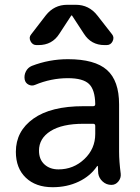

<svg xmlns="http://www.w3.org/2000/svg" viewBox="-20 -780 591 810"><path d="M299.8 -759.8Q355.5 -759.8 390.6 -714.8L453.1 -634.8Q462.9 -622.1 455.1 -606Q447.3 -589.8 429.7 -589.8H420.9Q364.3 -589.8 334 -637.7L284.2 -713.9Q284.2 -714.8 282.2 -714.8Q280.3 -714.8 280.3 -713.9L230.5 -637.7Q200.2 -589.8 142.6 -589.8H133.8Q117.2 -589.8 108.9 -606Q100.6 -622.1 111.3 -634.8L172.9 -714.8Q208 -759.8 263.7 -759.8ZM332 -257.8Q242.2 -257.8 193.4 -227.1Q144.5 -196.3 144.5 -144.5Q144.5 -107.4 167.5 -86.4Q190.4 -65.4 226.6 -65.4Q290 -65.4 335.9 -108.9Q381.8 -152.3 381.8 -214.8V-249Q381.8 -257.8 373 -257.8ZM202.1 9.8Q130.9 9.8 88.9 -30.3Q46.9 -70.3 46.9 -139.6Q46.9 -226.6 120.6 -279.3Q194.3 -332 332 -332H373Q381.8 -332 381.8 -340.8Q380.9 -401.4 355.5 -425.8Q330.1 -450.2 266.6 -450.2Q195.3 -450.2 127.9 -421.9Q114.3 -416 100.6 -422.9Q86.9 -429.7 84 -445.3Q81.1 -462.9 89.4 -479Q97.7 -495.1 114.3 -502Q187.5 -530.3 266.6 -530.3Q379.9 -530.3 431.2 -484.9Q482.4 -439.5 482.4 -339.8V-139.6Q482.4 -100.6 489.3 -46.9Q491.2 -29.3 479.5 -14.6Q467.8 0 450.2 0Q428.7 0 413.1 -14.2Q397.5 -28.3 394.5 -47.9Q393.6 -52.7 393.6 -63.5Q393.6 -74.2 392.6 -79.1Q392.6 -80.1 391.6 -80.1Q389.6 -80.1 389.6 -79.1Q361.3 -37.1 312 -13.7Q262.7 9.8 202.1 9.8Z"/></svg>

Font: Rounded Mgen+ 2p medium
Style: Regular
Weight: 500
Designer: [Source Han Sans]
Ryoko NISHIZUKA  (kana & ideographs); Paul D. Hunt (Latin, Greek & Cyrillic); Wenlong ZHANG  (bopomofo
Version: Version 1.059.20150602